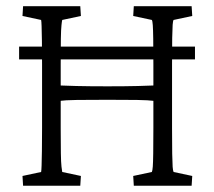

<svg xmlns="http://www.w3.org/2000/svg" viewBox="-20 -593 684 613"><path d="M407.2 0 405.3 -31.2 464.8 -43.9Q466.8 -47.9 467.8 -61Q468.8 -74.2 469.2 -104Q469.7 -133.8 469.7 -184.6V-387.7Q469.7 -440.4 469.2 -469.7Q468.8 -499 467.8 -512.7Q466.8 -526.4 464.8 -529.3L405.3 -542L407.2 -573.2H591.8L593.8 -542L534.2 -529.3Q532.2 -526.4 531.2 -513.7Q530.3 -501 529.8 -471.7Q529.3 -442.4 529.3 -387.7V-184.6Q529.3 -131.8 529.8 -102.5Q530.3 -73.2 531.2 -60.5Q532.2 -47.9 534.2 -43.9L593.8 -31.2L591.8 0ZM53.7 0 51.8 -31.2 111.3 -43.9Q112.3 -48.8 112.8 -64.9Q113.3 -81.1 113.8 -110.4Q114.3 -139.6 114.3 -184.6V-387.7Q114.3 -433.6 113.8 -463.4Q113.3 -493.2 112.8 -509.3Q112.3 -525.4 111.3 -529.3L51.8 -542L53.7 -573.2H236.3L238.3 -542L178.7 -529.3Q177.7 -526.4 176.3 -512.7Q174.8 -499 174.3 -469.7Q173.8 -440.4 173.8 -387.7V-184.6Q173.8 -133.8 174.3 -104Q174.8 -74.2 176.3 -61Q177.7 -47.9 178.7 -43.9L238.3 -31.2L236.3 0ZM166 -270.5V-320.3Q182.6 -319.3 224.1 -318.4Q265.6 -317.4 323.2 -317.4Q379.9 -317.4 420.4 -318.4Q460.9 -319.3 476.6 -320.3V-270.5Q453.1 -273.4 417 -273.9Q380.9 -274.4 323.2 -274.4Q263.7 -274.4 226.1 -273.9Q188.5 -273.4 166 -270.5ZM41 -403.3V-444.3H602.5V-403.3Z"/></svg>

Font: Crimson Pro ExtraLight
Style: Regular
Weight: 250
Designer: Jacques Le Bailly
Foundry: Baron von Fonthausen
Version: Version 1.003